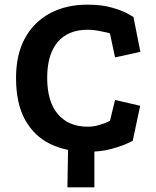

<svg xmlns="http://www.w3.org/2000/svg" viewBox="-20 -631 671 826"><path d="M270 175 273 0 386 -52V175ZM453 -487Q453 -488 438 -491.5Q423 -495 401 -499Q379 -503 357 -503Q273 -503 228 -450Q183 -397 183 -296Q183 -194 229 -140Q275 -86 357 -86Q382 -86 404 -92.5Q426 -99 439.5 -105Q453 -111 453 -111L475 -201L583 -176L551 -25Q551 -25 526.5 -13.5Q502 -2 458 10Q414 22 357 22Q266 22 196.5 -11.5Q127 -45 88 -115.5Q49 -186 49 -296Q49 -396 87 -466Q125 -536 194.5 -573.5Q264 -611 356 -611Q418 -611 462.5 -598Q507 -585 530.5 -571.5Q554 -558 554 -558L584 -408L475 -384Z"/></svg>

Font: Podkova ExtraBold
Style: Regular
Weight: 800
Designer: Ilya Yudin
Foundry: Cyreal (www.cyreal.org)
Version: Version 2.103